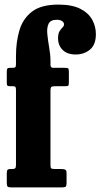

<svg xmlns="http://www.w3.org/2000/svg" viewBox="-20 -815 437 835"><path d="M199.5 -422V-98.5Q199.5 -86.5 202.5 -83.2Q205.5 -80 218 -80H245.5Q256.5 -80 263 -77.5Q269.5 -75 269.5 -63V-19Q269.5 -6.5 265.5 -3.2Q261.5 0 249 0H29.5Q17.5 0 13.5 -3.2Q9.5 -6.5 9.5 -19.5V-61Q9.5 -72 12.5 -76Q15.5 -80 25 -80H34.5Q42 -80 45.8 -83Q49.5 -86 49.5 -97.5V-423Q49.5 -432.5 47.5 -436.2Q45.5 -440 36.5 -440H26Q16.5 -440 13 -442Q9.5 -444 9.5 -454V-504Q9.5 -514 12.5 -517Q15.5 -520 25.5 -520H33.5Q44 -520 46.8 -523Q49.5 -526 49.5 -536.5V-572Q49.5 -632.5 64.5 -683.2Q79.5 -734 119.2 -764.5Q159 -795 234 -795Q293.5 -795 329.2 -776.8Q365 -758.5 381 -729.2Q397 -700 397 -666.5Q397 -620.5 371.2 -599.2Q345.5 -578 309 -578Q272.5 -578 252.5 -597.8Q232.5 -617.5 232.5 -648.5Q232.5 -669 239 -679.2Q245.5 -689.5 252 -695.8Q258.5 -702 258.5 -709.5Q258.5 -716.5 250.5 -722.8Q242.5 -729 226.5 -729Q199.5 -729 191.2 -711.5Q183 -694 185.8 -666.5Q188.5 -639 194 -608Q199.5 -577 199.5 -550V-533Q199.5 -520 212 -520H262Q273.5 -520 276.5 -517.5Q279.5 -515 279.5 -503.5V-456.5Q279.5 -445 277 -442.5Q274.5 -440 263 -440H217.5Q206.5 -440 203 -436.5Q199.5 -433 199.5 -422Z"/></svg>

Font: Besley* Condensed
Style: Bold
Weight: 700
Width: 3
Designer: Owen Earl
Foundry: indestructible type*
Version: Version 3.000; ttfautohint (v1.8.3)